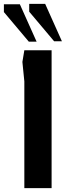

<svg xmlns="http://www.w3.org/2000/svg" viewBox="-55 -966 345 986"><path d="M70 0V-548L60 -648L70 -708H210V0ZM133 -752 47 -944H-35V-904L93 -752ZM263 -754 177 -946H95V-906L223 -754Z"/></svg>

Font: Rowdies Light
Style: Regular
Weight: 300
Designer: Jaikishan Patel
Version: Version 1.000; ttfautohint (v1.8.3)